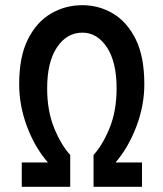

<svg xmlns="http://www.w3.org/2000/svg" viewBox="-20 -721 631 741"><path d="M298 -595Q238 -595 200 -538.5Q162 -482 162 -380Q162 -293 189 -227Q216 -161 251 -123V0H64V-94H165Q115 -151 84.5 -232Q54 -313 54 -396Q54 -502 87.5 -569Q121 -636 176.5 -668.5Q232 -701 298 -701Q362 -701 416.5 -668.5Q471 -636 504 -569Q537 -502 537 -396Q537 -313 506 -232Q475 -151 426 -94H528V0H341V-123Q376 -161 403 -227Q430 -293 430 -380Q430 -482 392.5 -538.5Q355 -595 298 -595Z"/></svg>

Font: Radio Canada Condensed Medium
Style: Regular
Weight: 500
Width: 3
Designer: Charles Daoud, Etienne Aubert Bonn, Alexandre Saumier Demers, Jacques Le Bailly
Foundry: Radio-Canada
Version: Version 2.104; ttfautohint (v1.8.4.7-5d5b);gftools[0.9.28.de